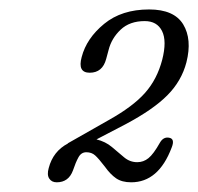

<svg xmlns="http://www.w3.org/2000/svg" viewBox="-20 -732 409 396"><path d="M80.5 -385.5Q89.5 -420 120 -436V-436.5L204.5 -484.5Q254.5 -512.5 279.2 -540.5Q304 -568.5 314.5 -608.5Q324.5 -647.5 314.2 -668Q304 -688.5 278.5 -688.5Q247.5 -688.5 228.8 -670.8Q210 -653 204 -629L199 -610.5Q191.5 -582 165 -582Q139.5 -582 148.5 -614.5Q158.5 -653 194.8 -682.8Q231 -712.5 287.5 -712.5Q339 -712.5 357.8 -681.8Q376.5 -651 364.5 -603.5Q354.5 -565 325.2 -535.5Q296 -506 238.5 -475.5L179 -444.5Q197.5 -440 210.8 -428.8Q224 -417.5 236 -407.5Q248 -397.5 263 -397.5Q276 -397.5 286.2 -405.8Q296.5 -414 310 -438Q317 -450 328.5 -448Q341.5 -446 334 -427.5Q307 -356 250.5 -356Q231.5 -356 219.5 -364.2Q207.5 -372.5 196.5 -388Q183.5 -405 176.2 -411.5Q169 -418 158 -418Q147.5 -418 141.8 -407.5Q136 -397 130.5 -380.5Q121.5 -356 97 -356Q86.5 -356 81.5 -363.8Q76.5 -371.5 80.5 -385.5Z"/></svg>

Font: Fraunces 144pt SuperSoft Light
Style: Italic
Weight: 300
Italic angle: -16°
Version: Version 1.000;[b76b70a41]